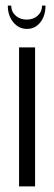

<svg xmlns="http://www.w3.org/2000/svg" viewBox="-20 -664 191 684"><path d="M129.9 -644H142.1Q142.1 -607.4 123.5 -584.2Q105 -561 76.2 -561Q46.9 -561 27.3 -584.7Q7.8 -608.4 7.8 -644H20Q20 -622.6 35.6 -608.4Q51.3 -594.2 75.2 -594.2Q99.1 -594.2 114.5 -608.4Q129.9 -622.6 129.9 -644ZM47.9 -495.1H105V0H47.9Z"/></svg>

Font: Moniqa Narrow Heading
Style: Regular
Weight: 400
Width: 4
Designer: Rajesh Rajput
Foundry: Rajesh Rajput
Version: Version 1.000